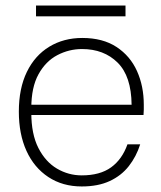

<svg xmlns="http://www.w3.org/2000/svg" viewBox="-20 -661 582 693"><path d="M275 12Q206 12 154.5 -22Q103 -56 75.5 -116.5Q48 -177 48 -258Q48 -342 77 -401.5Q106 -461 158 -492.5Q210 -524 277 -524Q351 -524 400.5 -491.5Q450 -459 474.5 -404.5Q499 -350 499 -283Q499 -274 499 -265.5Q499 -257 498 -246H79V-283H455Q454 -386 404.5 -435Q355 -484 276 -484Q229 -484 187 -462Q145 -440 119 -393Q93 -346 93 -271V-254Q93 -177 118.5 -127Q144 -77 185.5 -52.5Q227 -28 275 -28Q341 -28 381 -57Q421 -86 440 -140H486Q472 -96 445 -61.5Q418 -27 376 -7.5Q334 12 275 12ZM110 -602V-641H433V-602Z"/></svg>

Font: DM Sans 12pt ExtraLight
Style: Regular
Weight: 250
Version: Version 4.004;gftools[0.9.30]